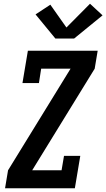

<svg xmlns="http://www.w3.org/2000/svg" viewBox="-20 -1006 568 1026"><path d="M7 0 23 -96 357 -639H200L188 -562H100L129 -735H502L486 -639L152 -96H309L322 -173H409L380 0ZM276 -800 170 -929 249 -981 335 -859 461 -986 528 -924 376 -800Z"/></svg>

Font: Iosevka Slab
Style: Bold Italic
Weight: 700
Italic angle: -9°
Monospace: yes
Designer: Belleve Invis
Foundry: Belleve Invis
Version: Version 11.1.0; ttfautohint (v1.8.3)